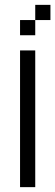

<svg xmlns="http://www.w3.org/2000/svg" viewBox="-20 -770 228 790"><path d="M62.5 -562.5H125V0H62.5ZM62.5 -687.5H125V-625H62.5ZM125 -750H187.5V-687.5H125Z"/></svg>

Font: Pixel Operator
Style: Regular
Weight: 400
Designer: Jayvee Enaguas (HarvettFox96)
Version: 2016.04.25